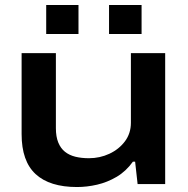

<svg xmlns="http://www.w3.org/2000/svg" viewBox="-20 -741 756 773"><path d="M290 12Q180 12 123.5 -40Q67 -92 67 -201V-527H205V-225Q205 -191 214.5 -167.5Q224 -144 241.5 -130Q259 -116 283.5 -110Q308 -104 338 -104Q382 -104 420.5 -122Q459 -140 483 -172Q507 -204 507 -247V-527H645V0H534L524 -90H515Q487 -51 449.5 -29Q412 -7 371 2.5Q330 12 290 12ZM166 -604V-721H296V-604ZM419 -604V-721H550V-604Z"/></svg>

Font: Archivo SemiBold Expanded SemiBold
Style: Regular
Weight: 600
Width: 7
Version: Version 2.001